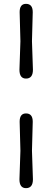

<svg xmlns="http://www.w3.org/2000/svg" viewBox="-20 -747 272 997"><path d="M150 -684 146 -533 151 -385Q151 -339 115 -339Q81 -339 81 -385L86 -533Q85 -583 82 -684Q82 -727 115 -727Q150 -727 150 -684ZM150 -115 146 36 151 184Q151 230 115 230Q81 230 81 184L86 36L82 -115Q82 -158 115 -158Q150 -158 150 -115Z"/></svg>

Font: Delius Swash Caps
Style: Regular
Weight: 400
Designer: Natalia Raices
Foundry: Natalia Raices
Version: Version 1.002